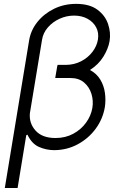

<svg xmlns="http://www.w3.org/2000/svg" viewBox="-20 -757 630 982"><path d="M369 -737.2Q437.9 -737.2 477.8 -707.7Q517.8 -678.3 532.7 -634.2Q547.6 -590.2 540.5 -546.9Q533.7 -507.5 508.7 -467.2Q483.7 -426.8 440.3 -399.1Q474.8 -380.3 493.3 -349.4Q511.7 -318.5 516.7 -281.8Q521.7 -245 516.3 -209.2Q506 -148.1 469.1 -98.2Q432.2 -48.3 377.1 -18.8Q322.1 10.7 256.7 11Q216.3 10.7 179.3 -5.5Q142.4 -21.7 120.4 -68.2L114.3 -65.3L70 204.5H4.6L128.9 -550.1Q137.4 -602.3 171.3 -644.7Q205.3 -687.1 256.7 -712.2Q308.2 -737.2 369 -737.2ZM273.1 -420.5H273.8L274.5 -425.1H316.4Q359.4 -425.4 394.5 -443.5Q429.7 -461.6 452.4 -491.1Q475.1 -520.6 480.8 -554.3Q486.5 -589.5 471.8 -617.2Q457 -644.9 427.6 -661Q398.1 -677.2 359 -677.2Q320 -677.2 284.6 -661Q249.3 -644.9 225 -617Q200.6 -589.1 195 -553.6L132.8 -177.6Q128.2 -126.1 162.3 -88.6Q196.4 -51.1 263.8 -51.1Q314.3 -51.1 354.2 -72.6Q394.2 -94.1 419.7 -129.1Q445.3 -164.1 452.4 -204.9Q458.5 -242.2 447.6 -277.2Q436.8 -312.1 410 -335Q383.2 -358 340.2 -358H262.4Z"/></svg>

Font: Inter Light  BETA
Style: Italic
Weight: 300
Italic angle: 9.39999°
Designer: Rasmus Andersson
Foundry: rsms
Version: Version 3.011;git-f93a4a705